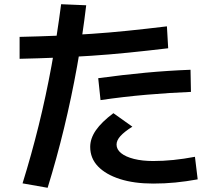

<svg xmlns="http://www.w3.org/2000/svg" viewBox="-20 -828 1040 911"><path d="M87 42Q129 -93 163.5 -232.5Q198 -372 224.5 -516.5Q251 -661 270 -808L389 -803Q372 -659 345.5 -512Q319 -365 284 -220.5Q249 -76 206 63ZM73 -653Q163 -655 247.5 -658.5Q332 -662 414.5 -667.5Q497 -673 585 -682Q673 -691 772 -703L778 -599Q677 -587 587.5 -578Q498 -569 414 -563.5Q330 -558 246.5 -554.5Q163 -551 73 -549ZM707 43Q616 43 549 21.5Q482 0 445 -38.5Q408 -77 408 -131Q408 -171 435 -210Q462 -249 518 -291L608 -227Q570 -203 551.5 -182.5Q533 -162 533 -142Q533 -119 554.5 -101.5Q576 -84 615.5 -74Q655 -64 707 -64Q754 -64 803 -69Q852 -74 905 -84L918 23Q863 33 812 38Q761 43 707 43ZM446 -457Q563 -473 670.5 -483Q778 -493 884 -497L886 -392Q786 -388 675.5 -378.5Q565 -369 457 -353Z"/></svg>

Font: M PLUS 2 Thin SemiBold
Style: Regular
Weight: 600
Version: Version 1.001